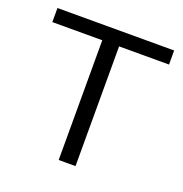

<svg xmlns="http://www.w3.org/2000/svg" viewBox="-96 -570 622 654"><g transform="rotate(20 215.5 -242.5)"><path d="M185 0V-434H4V-485H427V-434H246V0Z"/></g></svg>

Font: Nunito Sans 12pt Light
Style: Regular
Weight: 300
Designer: Vernon Adams
Foundry: Vernon Adams
Version: Version 3.101;gftools[0.9.27]